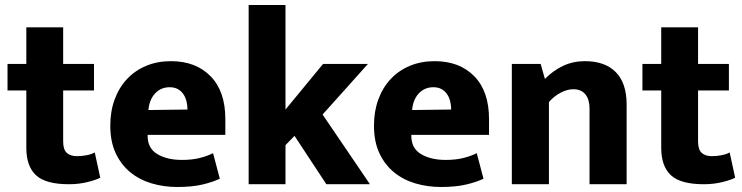

<svg xmlns="http://www.w3.org/2000/svg" viewBox="-20 -735 2961 766"><path d="M355 -374H232V-171Q232 -138 246.5 -125Q261 -112 287 -112Q307 -112 327 -116Q347 -120 358 -127L380 -26Q363 -17 328.5 -8.5Q294 0 255 0Q162 0 123.5 -36Q85 -72 85 -145V-374H10V-480H85V-626H232V-480H355Z M879 -197H569V-193Q569 -143 608 -120Q647 -97 706 -97Q747 -97 778 -105Q809 -113 830 -124L857 -22Q830 -9 788.5 1Q747 11 687 11Q633 11 584.5 -3.5Q536 -18 499.5 -48Q463 -78 441.5 -124Q420 -170 420 -234Q420 -291 437.5 -338.5Q455 -386 487 -420Q519 -454 563.5 -472.5Q608 -491 662 -491Q761 -491 820 -431Q879 -371 879 -260ZM728 -298Q728 -315 724 -331Q720 -347 711.5 -359.5Q703 -372 689.5 -379.5Q676 -387 657 -387Q622 -387 599 -362.5Q576 -338 572 -296Z M1119 -156V0H972V-715H1119V-298L1269 -480H1448L1267 -278L1456 0H1282L1155 -193Z M1931 -197H1621V-193Q1621 -143 1660 -120Q1699 -97 1758 -97Q1799 -97 1830 -105Q1861 -113 1882 -124L1909 -22Q1882 -9 1840.5 1Q1799 11 1739 11Q1685 11 1636.5 -3.5Q1588 -18 1551.5 -48Q1515 -78 1493.5 -124Q1472 -170 1472 -234Q1472 -291 1489.5 -338.5Q1507 -386 1539 -420Q1571 -454 1615.5 -472.5Q1660 -491 1714 -491Q1813 -491 1872 -431Q1931 -371 1931 -260ZM1780 -298Q1780 -315 1776 -331Q1772 -347 1763.5 -359.5Q1755 -372 1741.5 -379.5Q1728 -387 1709 -387Q1674 -387 1651 -362.5Q1628 -338 1624 -296Z M2170 0H2022V-480H2137L2154 -420Q2186 -453 2226 -472Q2266 -491 2313 -491Q2394 -491 2437 -447Q2480 -403 2480 -318V0H2332V-303Q2332 -338 2315.5 -358.5Q2299 -379 2267 -379Q2243 -379 2216.5 -365Q2190 -351 2170 -328Z M2888 -374H2765V-171Q2765 -138 2779.5 -125Q2794 -112 2820 -112Q2840 -112 2860 -116Q2880 -120 2891 -127L2913 -26Q2896 -17 2861.5 -8.5Q2827 0 2788 0Q2695 0 2656.5 -36Q2618 -72 2618 -145V-374H2543V-480H2618V-626H2765V-480H2888Z"/></svg>

Font: Mukta ExtraBold
Style: Regular
Weight: 800
Designer: Girish Dalvi and Yashodeep Gholap
Foundry: Ek Type
Version: Version 2.538;PS 1.002;hotconv 16.6.51;makeotf.lib2.5.65220;